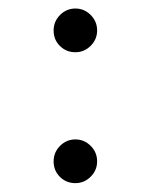

<svg xmlns="http://www.w3.org/2000/svg" viewBox="-20 -424 349 444"><path d="M104 -353.5Q104 -374.5 118.9 -389.4Q133.8 -404.3 154.3 -404.3Q174.8 -404.3 189.7 -389.4Q204.6 -374.5 204.6 -353.5Q204.6 -333 189.7 -318.1Q174.8 -303.2 154.3 -303.2Q133.3 -303.2 118.7 -317.6Q104 -332 104 -353.5ZM104 -50.8Q104 -71.8 118.9 -86.7Q133.8 -101.6 154.3 -101.6Q174.8 -101.6 189.7 -86.7Q204.6 -71.8 204.6 -50.8Q204.6 -30.3 189.7 -15.4Q174.8 -0.5 154.3 -0.5Q133.3 -0.5 118.7 -14.9Q104 -29.3 104 -50.8Z"/></svg>

Font: Vazir Thin
Style: Thin
Weight: 100
Designer: Saber Rastikerdar
Foundry: Saber Rastikerdar
Version: Version 30.0.0